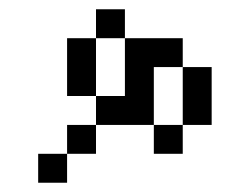

<svg xmlns="http://www.w3.org/2000/svg" viewBox="-20 -520 540 415"><path d="M125 -187.5H62.5V-125H125ZM125 -187.5H187.5V-250H125ZM187.5 -250H312.5V-187.5H375V-250H312.5Q312.5 -250 312.5 -375H375Q375 -375 375 -250H437.5Q437.5 -250 437.5 -375H375V-437.5H250Q250 -437.5 250 -312.5H187.5ZM187.5 -312.5Q187.5 -312.5 187.5 -437.5H125Q125 -437.5 125 -312.5ZM187.5 -437.5H250V-500H187.5Z"/></svg>

Font: BFUnifontExMono
Style: Regular
Weight: 500
Version: Version 15.0.06